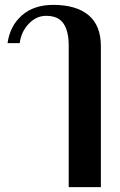

<svg xmlns="http://www.w3.org/2000/svg" viewBox="-20 -584 492 788"><path d="M262 -397Q262 -456 240.5 -487.5Q219 -519 169 -519Q129 -519 98 -486.5Q67 -454 61 -407H11Q21 -478 70 -521Q119 -564 199 -564Q292 -564 343 -522Q394 -480 394 -394V184H262Z"/></svg>

Font: Trirong SemiBold
Style: Regular
Weight: 600
Designer: Katatrad Team
Foundry: CadsonDemak
Version: Version 1.001